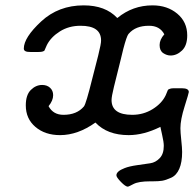

<svg xmlns="http://www.w3.org/2000/svg" viewBox="-20 -498 724 716"><path d="M68.8 -316.9Q68.8 -357.9 133.5 -418Q198.2 -478 292 -478Q373 -478 417 -431.2H418Q475.1 -478 548.8 -478Q604 -478 641.1 -447Q678.2 -416 678.2 -366.2Q678.2 -328.1 658.7 -309.6Q639.2 -291 616.2 -291Q602.1 -291 588.6 -300Q575.2 -309.1 575.2 -330.1Q575.2 -350.1 592.8 -370.1Q575.7 -402.3 535.2 -401.9Q485.4 -401.9 460 -372.1L459 -371.1Q452.1 -362.3 439.9 -315.9Q438 -306.2 430.2 -275.9Q416 -216.8 404.8 -173.8Q396 -137.7 396 -125Q396 -69.8 473.1 -69.8Q515.1 -69.8 549.6 -91.3Q584 -112.8 598.1 -143.1Q600.1 -147 603 -155Q606 -163.1 607.4 -164.1Q608.9 -165 614 -167Q619.1 -168.9 628.9 -168.9H658.2Q684.1 -168.9 684.1 -154.8Q684.1 -150.9 668.5 -101.3Q652.8 -51.8 652.8 -20Q652.8 -4.9 656 24.7Q659.2 54.2 659.2 68.8Q659.2 106.9 648.7 131.3Q638.2 155.8 618.2 164.8Q598.1 173.8 585 176Q571.8 178.2 549.8 178.2H540Q497.1 178.2 478 188.2Q459 198.2 457 198.2Q448.2 198.2 431.2 180.7Q414.1 163.1 414.1 155.8Q414.1 140.6 444.8 128.9Q461.9 122.1 491.5 117.9Q521 113.8 540.5 110.8Q560.1 107.9 575.4 92Q590.8 76.2 590.8 45.9Q590.8 31.7 584.5 4.4Q578.1 -22.9 578.1 -24.9Q516.1 5.9 460 5.9Q379.9 5.9 335.9 -41Q270 5.9 204.1 5.9Q147.9 5.9 112.1 -24.7Q76.2 -55.2 76.2 -105Q76.2 -144 95 -162.6Q113.8 -181.2 137.2 -181.2Q155.3 -181.2 166.7 -170.7Q178.2 -160.2 178.2 -143.1Q178.2 -123 161.1 -102.1Q178.2 -69.8 216.8 -69.8Q266.6 -69.8 293 -101.1Q300.8 -110.8 324.2 -205.1Q337.4 -255.9 346.2 -291Q357.4 -335.9 356.9 -347.2Q356.9 -402.3 279.8 -401.9Q236.8 -401.9 203.4 -380.9Q169.9 -359.9 154.8 -330.1Q151.9 -324.2 148.9 -316.7Q146 -309.1 144.5 -308.1Q143.1 -307.1 138.4 -305.7Q133.8 -304.2 124 -304.2H92.8Q68.8 -303.7 68.8 -316.9Z"/></svg>

Font: CMU Concrete
Style: BoldItalic
Weight: 700
Italic angle: -14.04°
Version: Version 0.7.0